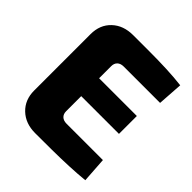

<svg xmlns="http://www.w3.org/2000/svg" viewBox="-188 -827 964 964"><g transform="rotate(45 294.0 -345.0)"><path d="M210 -693Q268 -693 328.5 -693Q389 -693 447.5 -690.5Q506 -688 555 -682L546 -548H288Q266 -548 254 -536.5Q242 -525 242 -505V-185Q242 -165 254 -153.5Q266 -142 288 -142H546L555 -8Q506 -3 447.5 -0.5Q389 2 328.5 2.5Q268 3 210 3Q141 3 98 -38Q55 -79 55 -145V-545Q55 -612 98 -652.5Q141 -693 210 -693ZM73 -419H510V-292H73Z"/></g></svg>

Font: Exo 2 ExtraBold
Style: Regular
Weight: 800
Designer: Natanael Gama
Foundry: Natanael Gama
Version: Version 2.010